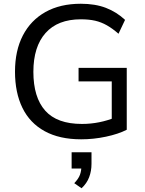

<svg xmlns="http://www.w3.org/2000/svg" viewBox="-20 -734 773 1024"><path d="M413 9Q297 9 218 -34.5Q139 -78 99.5 -159Q60 -240 60 -352Q60 -464 102 -545Q144 -626 222.5 -670Q301 -714 411 -714Q488 -714 545 -692Q602 -670 647 -628L612 -554Q580 -582 550 -599Q520 -616 487.5 -623.5Q455 -631 411 -631Q288 -631 223 -558Q158 -485 158 -351Q158 -215 221 -144Q284 -73 417 -73Q464 -73 509 -82Q554 -91 595 -108L576 -61V-300H399V-372H656V-42Q611 -19 545 -5Q479 9 413 9ZM415 270 376 243Q399 219 406.5 198Q414 177 414 153L436 165H362V78H468V140Q468 178 455.5 211Q443 244 415 270Z"/></svg>

Font: Mulish ExtraLight Medium
Style: Regular
Weight: 500
Version: Version 3.603